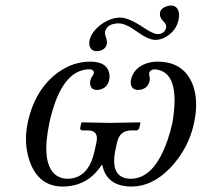

<svg xmlns="http://www.w3.org/2000/svg" viewBox="-20 -666 733 698"><path d="M416 -602.1Q447.8 -602.1 500 -566.9Q536.6 -542.5 552.2 -542Q575.7 -542 583 -561.5Q584 -564 584 -564.9Q586.4 -577.6 572.3 -590.3Q558.6 -604.5 562 -621.1Q564.9 -635.7 585.4 -643.1Q593.3 -645.5 600.1 -646Q627.4 -646 630.9 -615.7Q631.3 -605.5 629.4 -595.2Q620.6 -553.2 582 -531.2Q564 -521 544.9 -521Q519 -521 477.1 -551.8Q437 -580.6 412.6 -581.1Q371.1 -581.1 362.3 -552.2Q361.8 -550.8 361.8 -549.8Q360.4 -543 367.2 -523.4Q370.1 -514.2 368.7 -506.8Q363.8 -484.9 338.4 -480.5Q335 -480 332 -480Q310.1 -480 305.2 -501Q303.7 -509.3 305.2 -518.1Q313 -554.2 355.5 -582.5Q385.7 -601.6 416 -602.1ZM330.6 -147.9Q338.9 -187.5 307.1 -191.4Q301.8 -191.9 296.9 -191.9H277.8Q271 -193.8 271.5 -200.2L275.4 -219.2L277.8 -221.2Q278.8 -221.2 381.3 -219.2L488.8 -221.2L490.7 -219.2L486.3 -200.2Q483.4 -193.4 477.1 -191.9H458Q417.5 -191.9 407.2 -154.3Q406.2 -150.9 405.3 -147.9L398.9 -117.2Q379.9 -17.6 454.6 -16.1Q540.5 -16.1 588.9 -155.8Q599.6 -187 606.9 -220.2Q638.2 -406.2 543 -414.1Q525.4 -413.1 522.5 -400.9Q521.5 -393.6 523.4 -388.2Q525.9 -381.3 523.9 -372.1Q518.6 -346.7 493.2 -340.3Q488.3 -339.4 482.9 -338.9Q459 -338.9 455.6 -361.8Q454.6 -369.1 456.1 -376Q464.8 -416.5 508.3 -434.1Q529.3 -441.9 552.7 -441.9Q646.5 -441.9 679.7 -360.8Q703.1 -301.8 685.5 -219.2Q666 -126.5 599.1 -55.7Q533.7 11.7 459.5 12.2Q368.7 12.2 352.5 -64Q352.1 -65.4 352.1 -65.9H349.1Q299.3 11.2 208.5 12.2Q121.6 12.2 88.9 -77.1Q64.9 -143.1 80.6 -219.2Q106.9 -342.8 193.4 -404.3Q247.1 -441.9 308.1 -441.9Q369.1 -441.9 377.4 -398.4Q379.4 -386.7 377 -376Q371.1 -348.1 345.2 -340.8Q339.4 -339.4 334 -338.9Q310.1 -338.9 307.6 -360.8Q307.1 -366.7 308.1 -372.1Q311 -383.8 315.4 -388.2Q319.3 -393.6 321.3 -400.9Q321.3 -413.1 306.2 -414.1Q213.9 -414.1 169.9 -260.7Q164.1 -240.7 159.7 -220.2Q130.4 -81.5 176.8 -34.7Q196.3 -16.6 225.6 -16.1Q302.2 -17.1 323.7 -117.2Z"/></svg>

Font: Linux Libertine Display Slanted O
Style: Slanted
Weight: 400
Designer: Philipp H. Poll
Foundry: Philipp H. Poll
Version: Version 5.0.9